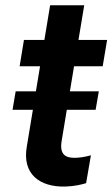

<svg xmlns="http://www.w3.org/2000/svg" viewBox="-20 -696 424 724"><path d="M27.3 -282H104L81 -142.8C63.2 -40.5 128.6 9.9 226.2 7.5C262.4 6.4 289.1 -0.7 304.7 -5.3L322.8 -110.4C297.2 -103.3 276.3 -100.9 260.7 -100.9C228.3 -100.9 203.8 -112.2 212.4 -164.1L231.9 -282H340.6L352.6 -351.6H243.6L259.2 -446H367.2L383.9 -545.5H275.9L297.6 -676.1H169L147.4 -545.5H70.3L54 -446H131L115.4 -351.6H39.1Z"/></svg>

Font: Margiela Sans Semi Bold
Style: Italic
Weight: 600
Italic angle: -9.39999°
Designer: Stefan Endress, Andreas Faust
Version: Version 1.100;FEAKit 1.0